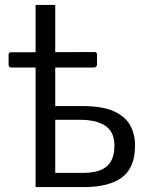

<svg xmlns="http://www.w3.org/2000/svg" viewBox="-20 -762 607 782"><path d="M125 0V-742H205V-330H315Q398 -330 444.5 -308.5Q491 -287 510.5 -251Q530 -215 530 -169Q530 -80 477.5 -40Q425 0 321 0ZM205 -58H319Q384 -58 415 -84.5Q446 -111 446 -169Q446 -224 410 -249Q374 -274 307 -274H205ZM27 -487Q15 -487 15 -499V-539Q15 -549 25 -549L366 -550Q375 -550 375 -540V-499Q375 -487 361 -487Z"/></svg>

Font: Libre Franklin
Style: Regular
Weight: 400
Designer: Pablo Impallari, Rodrigo Fuenzalida, Nhung Nguyen
Foundry: Impallari Type
Version: Version 3.000